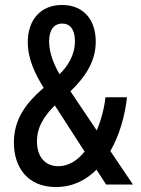

<svg xmlns="http://www.w3.org/2000/svg" viewBox="-20 -744 570 774"><path d="M205 10C272 10 326 -17 369 -60L408 0H516L425 -135C462 -200 484 -278 492 -352H405C401 -312 389 -263 370 -218L264 -376C320 -430 366 -493 366 -576C366 -664 317 -724 230 -724C144 -724 92 -664 92 -574C92 -505 122 -445 156 -390C88 -331 36 -267 36 -169C36 -70 91 10 205 10ZM178 -577C178 -624 198 -649 231 -649C262 -649 282 -626 282 -578C282 -519 251 -475 220 -445C199 -481 178 -529 178 -577ZM129 -174C129 -236 162 -280 201 -319L321 -133C293 -98 257 -74 215 -74C161 -74 129 -113 129 -174Z"/></svg>

Font: Noto Sans Mono Condensed Medium
Style: Regular
Weight: 500
Width: 3
Designer: Monotype Design Team
Foundry: Monotype Imaging Inc.
Version: Version 2.014